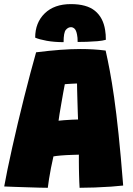

<svg xmlns="http://www.w3.org/2000/svg" viewBox="-22 -908 648 936"><path d="M211 7.5Q197 7.5 169.8 6.8Q142.5 6 110.5 5Q78.5 4 48.5 3Q18.5 2 -1.5 1Q4.5 -33 14.5 -81.8Q24.5 -130.5 37.5 -188.5Q50.5 -246.5 65.2 -308.8Q80 -371 95.5 -432.8Q111 -494.5 126 -551Q141 -607.5 154 -653Q218 -661 270.8 -665Q323.5 -669 371.5 -669Q402.5 -669 432.5 -667.2Q462.5 -665.5 493 -661.5Q503 -617.5 513.2 -563.2Q523.5 -509 534.2 -434Q545 -359 556 -254Q567 -149 578.5 -3.5Q558.5 -1 520.2 1.8Q482 4.5 440 6Q398 7.5 366 7.5Q365 -7 364.5 -22Q364 -37 363.5 -53Q363 -69 362.8 -85.5Q362.5 -102 362.5 -119.2Q362.5 -136.5 362.5 -154Q346.5 -153.5 331 -153Q315.5 -152.5 301.2 -151.8Q287 -151 275 -150Q263 -149 253.5 -147.8Q244 -146.5 238.5 -145.5Q232 -117.5 226.5 -89Q221 -60.5 217 -35.5Q213 -10.5 211 7.5ZM263.5 -319.5Q270.5 -320.5 289.5 -322Q308.5 -323.5 328.8 -324.5Q349 -325.5 358.5 -325.5Q358 -333 357.2 -359Q356.5 -385 355.5 -416Q354.5 -447 354 -471.5Q353.5 -496 353.5 -501Q347.5 -501 334.8 -500.2Q322 -499.5 310.2 -498.8Q298.5 -498 294 -497.5Q291 -482 286.2 -456.2Q281.5 -430.5 276.8 -402.5Q272 -374.5 268.2 -352Q264.5 -329.5 263.5 -319.5ZM149.5 -724.5Q149.5 -797.5 196 -842.8Q242.5 -888 323.5 -888Q401 -888 441 -855.2Q481 -822.5 490.5 -761.5Q492.5 -750.5 493.2 -738.8Q494 -727 494 -714Q479 -709.5 453.2 -707.2Q427.5 -705 401 -704.2Q374.5 -703.5 356.5 -703.5Q356.5 -715 355.8 -723.8Q355 -732.5 353.5 -739.5Q349.5 -760.5 341.5 -768Q333.5 -775.5 324 -775.5Q310 -775.5 299 -762.5Q288 -749.5 288 -702.5Q242.5 -702.5 205.5 -709.2Q168.5 -716 149.5 -724.5Z"/></svg>

Font: Grandstander Thin Black
Style: Regular
Weight: 900
Version: Version 1.200